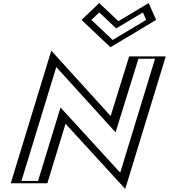

<svg xmlns="http://www.w3.org/2000/svg" viewBox="-20 -1192 1098 1249"><path d="M627.2 -1152 531.4 -1061 702.9 -899 973.4 -1061 933.2 -1152 746 -1040ZM75 0 327.2 -825 713.3 -400 845.2 -825H1033.2L781 0L392.6 -424L263 0ZM623.9 -1131.1 740.3 -1021.4 923.7 -1131.1 953.3 -1064.1 708.5 -917.6 553.4 -1064.1ZM94.6 -15 332.5 -793.2 718.5 -368.3 855.6 -810H1013.6L775.7 -31.7L387.3 -455.7L252.6 -15ZM623.9 -1131.1 553.4 -1064.1 708.5 -917.6 953.3 -1064.1 923.7 -1131.1 740.3 -1021.4ZM94.6 -15H252.6L387.3 -455.7L775.7 -31.7L1013.6 -810H855.6L718.5 -368.3L332.5 -793.2ZM627.2 -1152 746 -1040 933.2 -1152 973.4 -1061 702.9 -899 531.4 -1061ZM392.6 -424 781 0 1033.2 -825H845.2L713.3 -400L327.2 -825L75 0H263ZM625.7 -1111.1 735.9 -1007.1 909.7 -1111.1 931.1 -1062.6 712.9 -931.9 574.6 -1062.6ZM119.6 -15 346.1 -755.9 731.9 -331.1 880.6 -810H988.6L762 -68.8L373.7 -492.8L227.6 -15ZM625.5 -1172 510.2 -1062.5 698.5 -884.7 995.5 -1062.5 947.2 -1172 750.3 -1054.3ZM50 0H288L406.3 -386.9L794.7 37.1L1058.2 -825H820.2L699.8 -437.2L313.6 -862.4Z"/></svg>

Font: Hussar Outliner
Style: Obl
Weight: 700
Foundry: Cannot Into Space Fonts
Version: Version 0.92